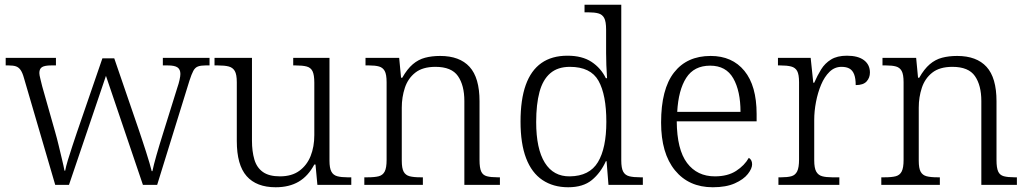

<svg xmlns="http://www.w3.org/2000/svg" viewBox="-20 -780 4337 810"><path d="M81 -451Q75 -473 67 -484.5Q59 -496 47.5 -500Q36 -504 16 -504H4V-536H216V-504H196Q169 -504 157.5 -497Q146 -490 146 -472Q146 -464 150.5 -446.5Q155 -429 158 -416L213 -222Q220 -198 227.5 -166.5Q235 -135 242 -106Q249 -77 252 -60H255Q258 -77 266.5 -105Q275 -133 285.5 -164.5Q296 -196 304 -220L412 -534H462L566 -231Q572 -213 580 -189Q588 -165 596 -140Q604 -115 610.5 -93Q617 -71 620 -58H623Q628 -83 640 -125Q652 -167 669 -221L728 -410Q734 -427 737.5 -443Q741 -459 741 -468Q741 -487 729 -495.5Q717 -504 688 -504H667V-536H864V-504H847Q827 -504 815 -499.5Q803 -495 795.5 -481Q788 -467 779 -439L643 0H583L427 -460L271 0H213Z M1143 10Q1062 10 1020.5 -37Q979 -84 979 -185V-433Q979 -466 970.5 -480.5Q962 -495 945 -499.5Q928 -504 899 -504H885V-536H1043V-186Q1043 -142 1053 -107.5Q1063 -73 1089 -54.5Q1115 -36 1161 -36Q1211 -36 1243 -59.5Q1275 -83 1290.5 -122Q1306 -161 1306 -210V-431Q1306 -464 1298.5 -479.5Q1291 -495 1273.5 -499.5Q1256 -504 1227 -504H1217V-536H1370V-102Q1370 -71 1378 -56Q1386 -41 1403 -36.5Q1420 -32 1445 -32H1462V0H1319L1311 -86H1306Q1280 -37 1240 -13.5Q1200 10 1143 10Z M1517 0V-32H1531Q1561 -32 1578 -36.5Q1595 -41 1603 -56.5Q1611 -72 1611 -105V-433Q1611 -466 1603 -480.5Q1595 -495 1579 -499.5Q1563 -504 1537 -504H1522V-536H1664L1672 -452H1677Q1698 -489 1721.5 -509Q1745 -529 1773.5 -536.5Q1802 -544 1837 -544Q1919 -544 1961 -498Q2003 -452 2003 -353V-105Q2003 -72 2010 -56.5Q2017 -41 2034 -36.5Q2051 -32 2079 -32H2089V0H1939V-354Q1939 -420 1912 -459Q1885 -498 1817 -498Q1763 -498 1732 -473.5Q1701 -449 1688 -409.5Q1675 -370 1675 -326V-102Q1675 -70 1683 -55.5Q1691 -41 1708 -36.5Q1725 -32 1754 -32H1764V0Z M2377 10Q2314 10 2268.5 -20.5Q2223 -51 2199.5 -112.5Q2176 -174 2176 -267Q2176 -360 2198 -421.5Q2220 -483 2264 -514Q2308 -545 2374 -545Q2436 -545 2475.5 -519Q2515 -493 2536 -450H2541Q2539 -477 2538 -505.5Q2537 -534 2537 -557V-655Q2537 -689 2529 -704Q2521 -719 2504.5 -723.5Q2488 -728 2462 -728H2446V-760H2601V-103Q2601 -71 2609 -56Q2617 -41 2634.5 -36.5Q2652 -32 2681 -32H2692V0H2547L2539 -100H2536Q2514 -51 2477 -20.5Q2440 10 2377 10ZM2384 -36Q2467 -37 2502.5 -96Q2538 -155 2538 -266Q2538 -380 2505 -439Q2472 -498 2384 -498Q2333 -498 2301.5 -471Q2270 -444 2256 -392Q2242 -340 2242 -265Q2242 -152 2278.5 -93.5Q2315 -35 2384 -36Z M2987 10Q2886 10 2827.5 -61.5Q2769 -133 2769 -263Q2769 -404 2823.5 -474Q2878 -544 2978 -544Q3069 -544 3120.5 -481Q3172 -418 3172 -299V-268H2835Q2836 -149 2878.5 -92.5Q2921 -36 2996 -36Q3050 -36 3085.5 -59Q3121 -82 3139 -114Q3145 -111 3149 -104Q3153 -97 3153 -87Q3153 -69 3135 -46Q3117 -23 3080 -6.5Q3043 10 2987 10ZM3104 -308Q3104 -396 3073.5 -449.5Q3043 -503 2976 -503Q2908 -503 2875 -451.5Q2842 -400 2837 -308Z M3264 0V-32H3276Q3302 -32 3318.5 -36.5Q3335 -41 3343 -57Q3351 -73 3351 -107V-433Q3351 -466 3343 -480.5Q3335 -495 3317.5 -499.5Q3300 -504 3271 -504H3262V-536H3400L3411 -431H3415Q3428 -461 3444 -487Q3460 -513 3486 -529Q3512 -545 3553 -545Q3600 -545 3625 -526Q3650 -507 3650 -474Q3650 -452 3636 -436.5Q3622 -421 3590 -421Q3590 -449 3583.5 -466Q3577 -483 3564 -490.5Q3551 -498 3530 -498Q3501 -498 3479.5 -477Q3458 -456 3444 -422.5Q3430 -389 3422.5 -350Q3415 -311 3415 -274V-104Q3415 -71 3423.5 -56Q3432 -41 3448.5 -36.5Q3465 -32 3490 -32H3521V0Z M3698 0V-32H3712Q3742 -32 3759 -36.5Q3776 -41 3784 -56.5Q3792 -72 3792 -105V-433Q3792 -466 3784 -480.5Q3776 -495 3760 -499.5Q3744 -504 3718 -504H3703V-536H3845L3853 -452H3858Q3879 -489 3902.5 -509Q3926 -529 3954.5 -536.5Q3983 -544 4018 -544Q4100 -544 4142 -498Q4184 -452 4184 -353V-105Q4184 -72 4191 -56.5Q4198 -41 4215 -36.5Q4232 -32 4260 -32H4270V0H4120V-354Q4120 -420 4093 -459Q4066 -498 3998 -498Q3944 -498 3913 -473.5Q3882 -449 3869 -409.5Q3856 -370 3856 -326V-102Q3856 -70 3864 -55.5Q3872 -41 3889 -36.5Q3906 -32 3935 -32H3945V0Z"/></svg>

Font: Noto Serif Thai Light
Style: Regular
Weight: 300
Version: Version 2.001